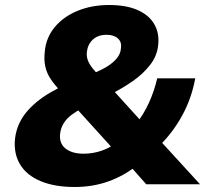

<svg xmlns="http://www.w3.org/2000/svg" viewBox="-20 -736 826 767"><path d="M278 11Q198 11 142 -12.5Q86 -36 60 -79.5Q34 -123 40 -182Q44 -215 57 -243Q70 -271 91 -294.5Q112 -318 139 -338.5Q166 -359 197 -375L247 -403L222 -372Q199 -396 183 -419.5Q167 -443 161 -470Q155 -497 159 -531Q164 -586 199 -628Q234 -670 290.5 -693Q347 -716 416 -716Q484 -716 529.5 -696Q575 -676 596 -640Q617 -604 612 -557Q608 -513 579.5 -476.5Q551 -440 510.5 -412Q470 -384 429 -363L419 -390L545 -251L527 -246Q553 -278 574.5 -324.5Q596 -371 608 -423H760Q745 -342 707.5 -274Q670 -206 617 -154L606 -189L779 0H564L497 -76L527 -75Q476 -34 413.5 -11.5Q351 11 278 11ZM314 -122Q352 -122 387.5 -134.5Q423 -147 451 -170L442 -130L268 -322L340 -319L306 -302Q284 -291 265.5 -277Q247 -263 235 -244.5Q223 -226 220 -201Q216 -163 242 -142.5Q268 -122 314 -122ZM406 -597Q371 -597 350.5 -577.5Q330 -558 327 -528Q325 -511 331 -495Q337 -479 350 -463Q363 -447 379 -430L350 -442Q383 -455 407.5 -470Q432 -485 447 -503.5Q462 -522 463 -543Q467 -568 451 -582.5Q435 -597 406 -597Z"/></svg>

Font: Nunito Sans 8pt Black
Style: Italic
Weight: 900
Italic angle: -9°
Version: Version 3.101;gftools[0.9.27]